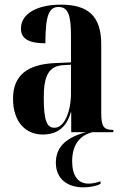

<svg xmlns="http://www.w3.org/2000/svg" viewBox="-20 -568 533 825"><path d="M163 10C222 10 265 -17 284 -85H286V0H350C253 25 220 73 220 131C220 199 268 237 338 237C364 237 394 232 412 222V211C392 218 375 221 360 221C316 221 290 188 290 125C290 52 325 13 377 0H467V-10H464C426 -10 415 -24 415 -83V-377C415 -502 356 -548 241 -548C146 -548 70 -513 70 -445C70 -401 105 -382 175 -382C175 -500 190 -538 231 -538C271 -538 285 -508 285 -414V-300L218 -297C96 -292 36 -243 36 -144C36 -42 92 10 163 10ZM214 -19C182 -19 168 -48 168 -149C168 -243 190 -284 251 -288L285 -290V-168C285 -87 256 -19 214 -19Z"/></svg>

Font: Noto Serif Display ExtraCondensed
Style: Bold
Weight: 700
Width: 2
Designer: Monotype Design Team
Foundry: Monotype Imaging Inc.
Version: Version 2.009